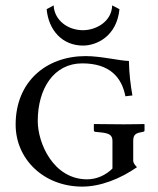

<svg xmlns="http://www.w3.org/2000/svg" viewBox="-20 -682 585 712"><path d="M179 -662 153 -648C160 -570 211 -513 288 -513C338 -513 413 -547 423 -648L396 -662C394 -600 334 -570 288 -570C228 -570 181 -610 179 -662ZM397 -160V-57C372 -32 338 -17 303 -17C178 -17 120 -151 120 -233C120 -354 180 -447 285 -447C389 -447 432 -393 445 -325L471 -328C464 -368 459 -409 458 -456C428 -456 354 -474 298 -474C151 -474 38 -379 38 -220C38 -92 142 10 285 10C353 10 426 -19 488 -62C481 -69 474 -78 474 -85V-160C474 -185 486 -189 510 -193C514 -194 516 -195 516 -199V-221L514 -222C514 -222 467 -221 439 -221C409 -221 329 -222 329 -222L328 -221V-199C328 -195 331 -193 334 -193L354 -191C383 -188 397 -182 397 -160Z"/></svg>

Font: Linux Libertine O C
Style: Regular
Weight: 400
Designer: Philipp H. Poll
Foundry: Philipp H. Poll
Version: Version 4.0.3